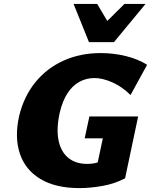

<svg xmlns="http://www.w3.org/2000/svg" viewBox="-20 -947 774 984"><path d="M388 17Q264 17 186.5 -30Q109 -77 81.5 -160.5Q54 -244 78 -352Q102 -452 160.5 -524.5Q219 -597 305 -636Q391 -675 496 -675Q561 -675 623.5 -660Q686 -645 734 -615L649 -460Q604 -504 554.5 -525.5Q505 -547 464 -547Q422 -547 386.5 -527.5Q351 -508 325.5 -468.5Q300 -429 286 -369Q268 -287 280 -228Q292 -169 330 -138Q368 -107 426 -107Q459 -107 485.5 -116Q512 -125 535 -141L474 -83L507 -238H414L438 -350H688L621 -33Q567 -5 504.5 6Q442 17 388 17ZM436 -731 498 -808 618 -927H726L564 -731ZM436 -731 357 -927H478L548 -809L564 -731Z"/></svg>

Font: Ysabeau Infant Black
Style: Italic
Weight: 900
Italic angle: -12°
Designer: Christian Thalmann (Catharsis Fonts)
Version: Version 2.001;gftools[0.9.30]; featfreeze: ss01,ss02,lnum